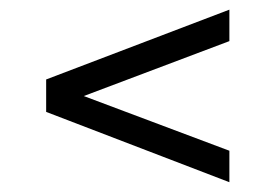

<svg xmlns="http://www.w3.org/2000/svg" viewBox="-20 -493 543 396"><path d="M453.1 -473.1V-408.2L152.8 -294.9L453.1 -182.1V-117.2L75.2 -262.2V-329.1Z"/></svg>

Font: Halibut
Style: Regular
Weight: 400
Designer: Matteo Maggi
Foundry: Collletttivo
Version: Version 3.080 | FøM Fix